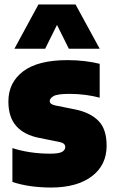

<svg xmlns="http://www.w3.org/2000/svg" viewBox="-20 -828 510 859"><path d="M208.5 11Q162 11 118.2 5Q74.5 -1 35.5 -14V-165.5Q71.5 -153.5 115 -147Q158.5 -140.5 204.5 -140.5Q244 -140.5 258 -148.8Q272 -157 272 -170.5Q272 -187 247.5 -192.5L158 -210.5Q89 -223.5 53.2 -263.5Q17.5 -303.5 17.5 -374Q17.5 -458.5 83.5 -508.8Q149.5 -559 282.5 -559Q322.5 -559 359.5 -554.5Q396.5 -550 426 -542.5V-391Q396.5 -399 362.2 -403.5Q328 -408 291.5 -408Q236 -408 219.2 -397.8Q202.5 -387.5 202.5 -376Q202.5 -361 228.5 -356L318 -338Q383 -324.5 420 -287.8Q457 -251 457 -176Q457 -89 390.5 -39Q324 11 208.5 11ZM44.5 -610 152 -808H318L426 -610H288L235 -716.5L182 -610Z"/></svg>

Font: Encode Sans Semi Condensed Black
Style: Regular
Weight: 900
Width: 4
Designer: Multiple Designers
Foundry: Impallari Type
Version: Version 3.000; ttfautohint (v1.8.3) -l 8 -r 50 -G 200 -x 14 